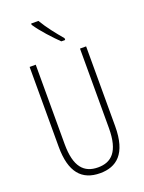

<svg xmlns="http://www.w3.org/2000/svg" viewBox="-175 -1030 843 1121"><g transform="rotate(-20 246.5 -469.5)"><path d="M211 -949H166V-941C198 -892 258 -828 296 -791H320V-802C283 -846 243 -895 211 -949ZM422 -218V-714H384V-221C384 -73 329 -26 247 -26C160 -26 109 -79 109 -221V-714H71V-218C71 -60 133 10 247 10C348 10 422 -46 422 -218Z"/></g></svg>

Font: Noto Sans Sinhala UI ExtraCondensed ExtraLight
Style: Regular
Weight: 200
Width: 2
Designer: Jelle Bosma - Monotype Design Team
Foundry: Monotype Imaging Inc.
Version: Version 2.006